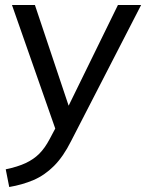

<svg xmlns="http://www.w3.org/2000/svg" viewBox="-20 -523 586 770"><path d="M214 28 28 -503H120L265 -70ZM17 227 3 156Q51 146 83 131Q115 116 137.5 93.5Q160 71 179 35L213 -29L241 -70L453 -503H546L265 43Q234 105 196.5 142.5Q159 180 114.5 199Q70 218 17 227Z"/></svg>

Font: Muli Medium
Style: Italic
Weight: 500
Italic angle: -4.541°
Designer: Vernon Adams
Foundry: Vernon Adams
Version: Version 2.100; ttfautohint (v1.8.1.43-b0c9)